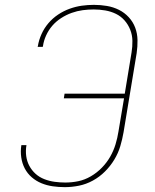

<svg xmlns="http://www.w3.org/2000/svg" viewBox="-20 -763 640 791"><path d="M247 8Q222 8 197.5 4.5Q173 1 151 -8Q129 -17 111 -32.5Q93 -48 82 -69Q71 -90 67.5 -115Q64 -140 68 -165H89Q85 -142 88 -120Q91 -98 101 -79.5Q111 -61 126.5 -47Q142 -33 162.5 -25Q183 -17 205 -14Q227 -11 249 -11Q276 -11 302.5 -16.5Q329 -22 354 -36.5Q379 -51 399.5 -72Q420 -93 434 -117.5Q448 -142 456 -168.5Q464 -195 468 -221L491 -358H243L246 -377H494L522 -547Q526 -571 525.5 -595Q525 -619 516.5 -640.5Q508 -662 493 -679Q478 -696 457.5 -706Q437 -716 413.5 -720Q390 -724 366 -724Q343 -724 320.5 -721Q298 -718 275.5 -710Q253 -702 232 -688.5Q211 -675 195.5 -657Q180 -639 170 -617Q160 -595 157 -573L156 -570H135L136 -573Q140 -598 151 -622.5Q162 -647 179.5 -667.5Q197 -688 219.5 -703Q242 -718 267 -727Q292 -736 317 -739.5Q342 -743 367 -743Q394 -743 420.5 -738.5Q447 -734 470 -722.5Q493 -711 510.5 -692Q528 -673 537 -649Q546 -625 546.5 -598Q547 -571 543 -544L489 -218Q484 -189 475.5 -160.5Q467 -132 451 -105.5Q435 -79 412.5 -56.5Q390 -34 362.5 -19Q335 -4 305.5 2Q276 8 247 8Z"/></svg>

Font: Iosevka Aile Thin
Style: Italic
Weight: 100
Italic angle: -9°
Designer: Belleve Invis
Foundry: Belleve Invis
Version: Version 31.1.0; ttfautohint (v1.8.4)